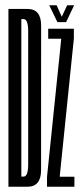

<svg xmlns="http://www.w3.org/2000/svg" viewBox="-20 -709 311 729"><path d="M12 0H84.5Q136 0 136 -63.8Q136 -127.5 136 -337Q136 -547 136.2 -611Q136.5 -675 84.5 -675H12ZM61 -38.5V-636.5H69.5Q87 -636.5 87 -590Q87 -543.5 87 -337Q87 -131.5 87 -85Q87 -38.5 69.5 -38.5ZM158.5 0H262.5V-38H207V-41.5L260.5 -563V-600H163V-562H212.5V-561L158.5 -37.5ZM198 -625H231L261.5 -689H235L214.5 -645.5L195 -689H167Z"/></svg>

Font: Anybody UltraCondensed Light
Style: Regular
Weight: 300
Width: 1
Version: Version 1.113;gftools[0.9.25]